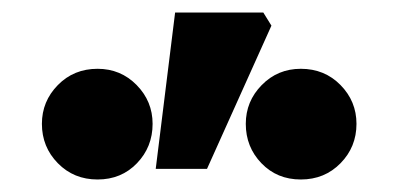

<svg xmlns="http://www.w3.org/2000/svg" viewBox="-20 -899 653 307"><path d="M260 -879H401L414 -858L311 -629H229ZM47 -701Q47 -737 72.5 -763Q98 -789 136 -789Q173 -789 198.5 -763Q224 -737 224 -701Q224 -664 199 -638Q174 -612 136 -612Q98 -612 72.5 -638Q47 -664 47 -701ZM373 -701Q373 -737 398.5 -763Q424 -789 461 -789Q499 -789 524.5 -763Q550 -737 550 -701Q550 -664 524.5 -638Q499 -612 461 -612Q423 -612 398 -638Q373 -664 373 -701Z"/></svg>

Font: Nebula Sans Black
Style: Regular
Weight: 900
Designer: Paul D. Hunt for Adobe (as Source Sans)
Foundry: Nebula Entertainment & Broadcasting LLC
Version: Version 1.010